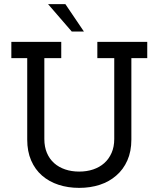

<svg xmlns="http://www.w3.org/2000/svg" viewBox="-20 -903 769 931"><path d="M544 -52Q510 -22 464 -7Q418 8 364 8Q310 8 264 -7Q218 -22 184 -51.5Q150 -81 131 -125Q112 -169 112 -226V-621H35V-700H277V-621H195V-229Q195 -191 207.5 -161.5Q220 -132 242.5 -112Q265 -92 296 -81.5Q327 -71 364 -71Q401 -71 432 -81.5Q463 -92 485.5 -112Q508 -132 521 -161.5Q534 -191 534 -229V-621H452V-700H694V-621H617V-226Q617 -169 597.5 -125Q578 -81 544 -52ZM387 -750H328Q299 -783 270.5 -816.5Q242 -850 213 -883H297Q320 -850 342 -816.5Q364 -783 387 -750Z"/></svg>

Font: Josefin Slab
Style: Bold
Weight: 700
Designer: Santiago Orozco
Foundry: Typemade
Version: Version 2.000